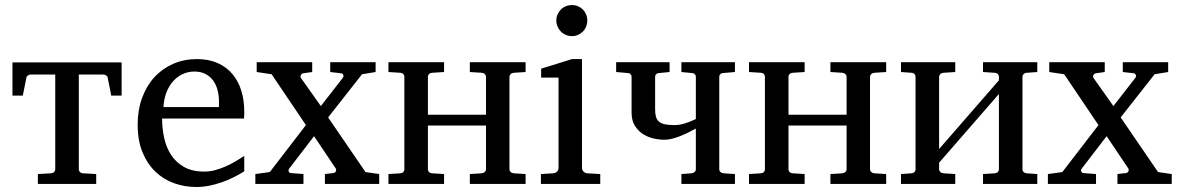

<svg xmlns="http://www.w3.org/2000/svg" viewBox="-20 -728 4668 760"><path d="M461.4 -481V-349.6H420.4L406.2 -420.9Q405.3 -426.3 399.7 -429.7Q394 -433.1 389.6 -433.1H292V-57.1Q292 -52.2 295.9 -47.6Q299.8 -43 309.1 -42L360.8 -39.1V0H129.9V-39.1L181.6 -42Q190.9 -43 194.8 -47.6Q198.7 -52.2 198.7 -57.1V-433.1H101.1Q96.7 -433.1 91.1 -429.7Q85.4 -426.3 84.5 -420.9L70.3 -349.6H29.3V-481Z M946.8 -49.8Q925.8 -36.6 903.1 -25.4Q880.4 -14.2 856.2 -5.9Q832 2.4 807.1 7.3Q782.2 12.2 756.8 12.2Q711.4 12.2 669.4 -2.7Q627.4 -17.6 595.5 -48.1Q563.5 -78.6 544.2 -125Q524.9 -171.4 524.9 -233.9Q524.9 -292.5 542.5 -340.6Q560.1 -388.7 591.3 -422.6Q622.6 -456.5 665.5 -475.3Q708.5 -494.1 759.8 -494.1Q806.2 -494.1 841.3 -478.5Q876.5 -462.9 899.9 -435.1Q923.3 -407.2 935.1 -369.4Q946.8 -331.5 946.8 -287.1V-273.4Q946.8 -265.6 945.8 -258.8H621.6Q621.6 -220.7 629.6 -183.1Q637.7 -145.5 656.7 -115.7Q675.8 -85.9 708 -67.4Q740.2 -48.8 788.6 -48.8Q810.1 -48.8 831.1 -54.4Q852.1 -60.1 872.3 -68.8Q892.6 -77.6 911.1 -88.6Q929.7 -99.6 946.8 -110.8ZM846.7 -326.2Q846.7 -351.1 840.8 -372.6Q835 -394 823 -410.2Q811 -426.3 792.7 -435.5Q774.4 -444.8 749.5 -444.8Q724.6 -444.8 703.1 -434.8Q681.6 -424.8 665.3 -406.5Q648.9 -388.2 638.9 -362.3Q628.9 -336.4 627 -304.2H846.7Z M1266.1 0V-39.1L1299.8 -43Q1306.6 -43.9 1309.3 -49.8Q1312 -55.7 1309.1 -61L1223.1 -189L1125 -61Q1121.1 -56.6 1122.6 -50.3Q1124 -43.9 1130.9 -43L1181.2 -39.1V0H990.7V-39.1L1047.9 -46.9L1190.9 -232.9L1055.2 -434.1L996.1 -442.9V-481.9H1215.8V-442.9L1181.2 -438Q1174.3 -437 1171.1 -431.2Q1168 -425.3 1170.9 -419.9L1250 -308.1L1336.9 -419.9Q1340.8 -424.3 1338.9 -430.7Q1336.9 -437 1330.1 -438L1287.1 -442.9V-481.9H1466.8V-442.9L1413.1 -434.1L1278.8 -263.2L1426.8 -46.9L1481 -39.1V0Z M1839.8 0V-39.1L1886.7 -42Q1895 -43 1899.4 -47.6Q1903.8 -52.2 1903.8 -57.1V-231H1673.8V-57.1Q1673.8 -52.2 1677.7 -47.6Q1681.6 -43 1690.9 -42L1737.8 -39.1V0H1517.6V-39.1L1564.9 -42Q1573.2 -43 1576.9 -47.6Q1580.6 -52.2 1580.6 -57.1V-424.8Q1580.6 -429.7 1576.9 -434.3Q1573.2 -439 1564.9 -439.9L1517.6 -442.9V-481.9H1737.8V-442.9L1690.9 -439.9Q1681.6 -439 1677.7 -434.3Q1673.8 -429.7 1673.8 -424.8V-273.9H1903.8V-424.8Q1903.8 -429.7 1899.4 -434.3Q1895 -439 1886.7 -439.9L1839.8 -442.9V-481.9H2060.5V-442.9L2013.7 -439.9Q2005.4 -439 2001 -434.3Q1996.6 -429.7 1996.6 -424.8V-57.1Q1996.6 -52.2 2001 -47.6Q2005.4 -43 2013.7 -42L2060.5 -39.1V0Z M2121.1 0V-39.1L2169.9 -42Q2179.2 -43 2185.1 -48.8Q2190.9 -54.7 2190.9 -64V-420.9H2122.1V-456.1L2244.1 -494.1H2283.7V-64Q2283.7 -54.7 2289.8 -48.8Q2295.9 -43 2304.7 -42L2356 -39.1V0ZM2304.7 -647Q2304.7 -634.3 2300 -622.8Q2295.4 -611.3 2287.1 -603Q2278.8 -594.7 2267.8 -589.8Q2256.8 -585 2244.1 -585Q2231.4 -585 2220 -589.8Q2208.5 -594.7 2200.2 -603Q2191.9 -611.3 2187 -622.8Q2182.1 -634.3 2182.1 -647Q2182.1 -659.7 2187 -670.9Q2191.9 -682.1 2200.2 -690.4Q2208.5 -698.7 2220 -703.4Q2231.4 -708 2244.1 -708Q2256.8 -708 2267.8 -703.4Q2278.8 -698.7 2287.1 -690.4Q2295.4 -682.1 2300 -670.9Q2304.7 -659.7 2304.7 -647Z M2677.2 0V-39.1L2717.3 -42Q2724.6 -43 2729.5 -47.1Q2734.4 -51.3 2734.4 -58.1V-219.2Q2720.2 -211.4 2704.1 -203.4Q2688 -195.3 2671.6 -189Q2655.3 -182.6 2639.4 -178.7Q2623.5 -174.8 2610.4 -174.8Q2589.8 -174.8 2567.1 -179.9Q2544.4 -185.1 2524.9 -197.5Q2505.4 -210 2492.7 -230.7Q2480 -251.5 2480 -282.2V-423.8Q2480 -430.7 2475.3 -434.8Q2470.7 -439 2463.4 -439L2418.9 -442.9V-481.9H2630.4V-442.9L2590.3 -439Q2582.5 -439 2577.9 -434.8Q2573.2 -430.7 2573.2 -423.8V-294.9Q2573.2 -277.8 2576.4 -266.1Q2579.6 -254.4 2587.9 -247.1Q2596.2 -239.7 2610.8 -236.3Q2625.5 -232.9 2648.9 -232.9Q2670.4 -232.9 2690.7 -239.3Q2710.9 -245.6 2734.4 -256.8V-423.8Q2734.4 -430.7 2729.5 -434.8Q2724.6 -439 2717.3 -439L2677.2 -442.9V-481.9H2889.2V-442.9L2844.2 -439Q2836.4 -439 2831.8 -434.8Q2827.1 -430.7 2827.1 -423.8V-58.1Q2827.1 -51.3 2831.8 -47.1Q2836.4 -43 2844.2 -42L2889.2 -39.1V0Z M3267.1 0V-39.1L3314 -42Q3322.3 -43 3326.7 -47.6Q3331.1 -52.2 3331.1 -57.1V-231H3101.1V-57.1Q3101.1 -52.2 3105 -47.6Q3108.9 -43 3118.2 -42L3165 -39.1V0H2944.8V-39.1L2992.2 -42Q3000.5 -43 3004.2 -47.6Q3007.8 -52.2 3007.8 -57.1V-424.8Q3007.8 -429.7 3004.2 -434.3Q3000.5 -439 2992.2 -439.9L2944.8 -442.9V-481.9H3165V-442.9L3118.2 -439.9Q3108.9 -439 3105 -434.3Q3101.1 -429.7 3101.1 -424.8V-273.9H3331.1V-424.8Q3331.1 -429.7 3326.7 -434.3Q3322.3 -439 3314 -439.9L3267.1 -442.9V-481.9H3487.8V-442.9L3440.9 -439.9Q3432.6 -439 3428.2 -434.3Q3423.8 -429.7 3423.8 -424.8V-57.1Q3423.8 -52.2 3428.2 -47.6Q3432.6 -43 3440.9 -42L3487.8 -39.1V0Z M3871.1 0V-39.1L3917 -42Q3926.3 -43 3930.2 -47.6Q3934.1 -52.2 3934.1 -57.1V-356L3697.3 -84V-57.1Q3697.3 -52.2 3701.7 -47.6Q3706.1 -43 3714.4 -42L3761.2 -39.1V0H3546.4V-39.1L3588.4 -42Q3596.7 -43 3600.3 -47.6Q3604 -52.2 3604 -57.1V-424.8Q3604 -429.7 3600.3 -434.3Q3596.7 -439 3588.4 -439.9L3546.4 -442.9V-481.9H3761.2V-442.9L3714.4 -439.9Q3706.1 -439 3701.7 -434.3Q3697.3 -429.7 3697.3 -424.8V-138.2L3934.1 -410.2V-424.8Q3934.1 -429.7 3930.2 -434.3Q3926.3 -439 3917 -439.9L3871.1 -442.9V-481.9H4085.9V-442.9L4043.9 -439.9Q4035.6 -439 4031.5 -434.3Q4027.3 -429.7 4027.3 -424.8V-57.1Q4027.3 -52.2 4031.5 -47.6Q4035.6 -43 4043.9 -42L4085.9 -39.1V0Z M4403.3 0V-39.1L4437 -43Q4443.8 -43.9 4446.5 -49.8Q4449.2 -55.7 4446.3 -61L4360.4 -189L4262.2 -61Q4258.3 -56.6 4259.8 -50.3Q4261.2 -43.9 4268.1 -43L4318.4 -39.1V0H4127.9V-39.1L4185.1 -46.9L4328.1 -232.9L4192.4 -434.1L4133.3 -442.9V-481.9H4353V-442.9L4318.4 -438Q4311.5 -437 4308.3 -431.2Q4305.2 -425.3 4308.1 -419.9L4387.2 -308.1L4474.1 -419.9Q4478 -424.3 4476.1 -430.7Q4474.1 -437 4467.3 -438L4424.3 -442.9V-481.9H4604V-442.9L4550.3 -434.1L4416 -263.2L4564 -46.9L4618.2 -39.1V0Z"/></svg>

Font: Charis SIL CyrE
Style: Regular
Weight: 400
Foundry: SIL International
Version: Version 5.000